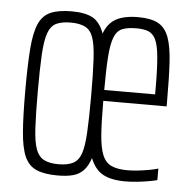

<svg xmlns="http://www.w3.org/2000/svg" viewBox="-44 -562 613 613"><g transform="rotate(5 263.0 -255.0)"><path d="M162 8Q120 8 94.5 -3Q69 -14 56.5 -42Q44 -70 40 -121.5Q36 -173 36 -254Q36 -335 40 -387Q44 -439 56.5 -467.5Q69 -496 94.5 -507Q120 -518 162 -518Q205 -518 229 -505Q253 -492 266 -456Q278 -489 304 -503.5Q330 -518 375 -518Q416 -518 439 -505.5Q462 -493 473 -463.5Q484 -434 487 -383.5Q490 -333 490 -256V-242H287Q287 -177 290 -135Q293 -93 302.5 -69.5Q312 -46 331.5 -37Q351 -28 383 -28Q398 -28 416 -30Q434 -32 451 -35Q468 -38 481 -42V-5Q470 -2 452.5 1Q435 4 416 6Q397 8 379 8Q334 8 307.5 -6.5Q281 -21 267 -57Q259 -32 245.5 -17.5Q232 -3 212 2.5Q192 8 162 8ZM162 -28Q191 -28 208.5 -37Q226 -46 234 -69Q242 -92 244.5 -137Q247 -182 247 -254Q247 -326 244.5 -371.5Q242 -417 234 -440.5Q226 -464 208.5 -473Q191 -482 162 -482Q133 -482 115.5 -473.5Q98 -465 89.5 -441Q81 -417 78.5 -371.5Q76 -326 76 -254Q76 -182 78.5 -137Q81 -92 89.5 -69Q98 -46 115.5 -37Q133 -28 162 -28ZM450 -258V-297Q450 -359 446.5 -396.5Q443 -434 434.5 -452Q426 -470 411 -476Q396 -482 373 -482Q344 -482 327 -475Q310 -468 301.5 -446.5Q293 -425 290 -384.5Q287 -344 287 -277H469Z"/></g></svg>

Font: Saira UltraCondensed ExtraLight
Style: Regular
Weight: 250
Width: 1
Designer: Hector Gatti with collaboration of the Omnibus-Type team
Foundry: Omnibus-Type
Version: Version 1.101